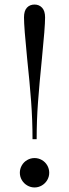

<svg xmlns="http://www.w3.org/2000/svg" viewBox="-20 -802 302 836"><path d="M176.3 -726.1Q176.3 -683.6 162.6 -547.9Q151.4 -436.5 145.5 -357.2Q139.6 -277.8 139.6 -195.8H121.6Q121.6 -278.3 115.5 -360.4Q109.4 -442.4 98.1 -547.9Q84.5 -683.6 84.5 -726.1Q84.5 -754.9 97.2 -768.6Q109.9 -782.2 130.4 -782.2Q150.4 -782.2 163.3 -768.3Q176.3 -754.4 176.3 -726.1ZM194.3 -49.8Q194.3 -32.7 185.8 -18.1Q177.2 -3.4 162.4 5.4Q147.5 14.2 130.4 14.2Q113.3 14.2 98.4 5.4Q83.5 -3.4 75 -18.1Q66.4 -32.7 66.4 -49.8Q66.4 -66.9 75 -81.8Q83.5 -96.7 98.4 -105.2Q113.3 -113.8 130.4 -113.8Q147.5 -113.8 162.4 -105.2Q177.2 -96.7 185.8 -81.8Q194.3 -66.9 194.3 -49.8Z"/></svg>

Font: Playfair Display SC
Style: Regular
Weight: 400
Designer: Claus Eggers Sørensen
Foundry: Claus Eggers Sørensen
Version: Version 1.004;PS 001.004;hotconv 1.0.70;makeotf.lib2.5.58329